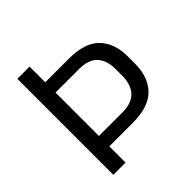

<svg xmlns="http://www.w3.org/2000/svg" viewBox="-172 -772 904 904"><g transform="rotate(-45 280.0 -319.5)"><path d="M129.6 -108V-177H310.8Q376.5 -177 405.9 -209.7Q435.3 -242.5 435.3 -300V-343.6Q435.3 -402.1 406.2 -434.1Q377.1 -466.1 311.9 -466.1H129V-534.5H313.7Q420.3 -534.5 469.1 -484.4Q518 -434.2 518 -345.8V-297.8Q518 -209.2 468.8 -158.6Q419.7 -108 313 -108ZM75.6 0V-639H157.1V-517.7V-486.4V-151.7V-129.7V0Z"/></g></svg>

Font: Anek Gujarati Medium
Style: Regular
Weight: 500
Designer: Mrunmayee Ghaisas (Gujarati), Yesha Goshar (Latin)
Foundry: Ek Type
Version: Version 1.003